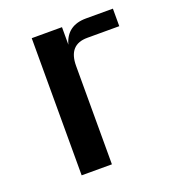

<svg xmlns="http://www.w3.org/2000/svg" viewBox="-97 -561 576 638"><g transform="rotate(-20 191.0 -242.5)"><path d="M277 -485H372V-423H259Q192 -423 192 -348V0H85V-485H192V-423Q209 -485 277 -485Z"/></g></svg>

Font: Sarpanch Medium
Style: Regular
Weight: 500
Designer: Manushi Parikh (Devanagari and Latin), Jyotish Sonowal (Devanagari)
Foundry: Indian Type Foundry
Version: Version 2.004;PS 1.0;hotconv 1.0.78;makeotf.lib2.5.61930; tt